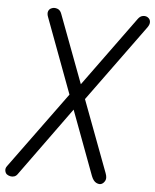

<svg xmlns="http://www.w3.org/2000/svg" viewBox="-87 -820 701 866"><g transform="rotate(5 263.0 -387.0)"><path d="M-24 -7Q-31 -13 -32.5 -24Q-34 -35 -26 -45L242 -412L259 -422L503 -757Q513 -771 527 -772.5Q541 -774 550 -766Q558 -760 559 -748.5Q560 -737 550 -723L285 -359L267 -347L25 -13Q19 -4 10 -1Q1 2 -8 0Q-17 -2 -24 -7ZM406 -2Q396 3 382 -3.5Q368 -10 359 -33L100 -728Q93 -745 97 -756Q101 -767 112 -771Q123 -776 137 -771.5Q151 -767 157 -750L419 -52Q427 -31 421.5 -19Q416 -7 406 -2Z"/></g></svg>

Font: Edu QLD Beginner
Style: Regular
Weight: 400
Designer: Tina and Corey Anderson
Foundry: Google for Education
Version: Version 1.003